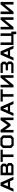

<svg xmlns="http://www.w3.org/2000/svg" viewBox="4725 -5475 900 10390"><g transform="rotate(-90 5175.0 -280.0)"><path d="M645 0 565 -185H235L155 0H0L310 -700H490L800 0ZM400 -560 290 -305H510Z M1450 -375 1550 -280V-105L1435 0H885V-700H1400L1515 -595V-430ZM1370 -120 1410 -155V-245L1355 -295H1025V-120ZM1375 -545 1335 -580H1025V-415H1320L1375 -465Z M2010 0H1870V-580H1610V-700H2270V-580H2010Z M2565 -590 2500 -530V-170L2565 -110H2840L2905 -170V-530L2840 -590ZM2500 -710H2905L3045 -580V-120L2905 10H2500L2360 -120V-580Z M3555 -160 3340 -460V0H3200V-700H3340L3605 -320L3870 -700H4010V0H3870V-460L3655 -160Z M4740 0 4660 -185H4330L4250 0H4095L4405 -700H4585L4895 0ZM4495 -560 4385 -305H4605Z M5275 0H5135V-580H4875V-700H5535V-580H5275Z M6160 0V-480L5770 0H5640V-700H5780V-220L6170 -700H6300V0Z M6955 -365 7045 -285V-105L6930 0H6415V-120H6865L6905 -155V-250L6850 -300H6565V-420H6840L6895 -470V-545L6855 -580H6425V-700H6920L7035 -595V-435Z M7745 0 7665 -185H7335L7255 0H7100L7410 -700H7590L7900 0ZM7500 -560 7390 -305H7610Z M8565 -700V-120H8660V150H8520V0H7935V-700H8075V-120H8425V-700Z M9295 0V-480L8905 0H8775V-700H8915V-220L9305 -700H9435V0Z M10125 0V-480L9735 0H9605V-700H9745V-220L10135 -700H10265V0Z"/></g></svg>

Font: Squares Bold
Style: Regular
Weight: 400
Designer: Typetype
Foundry: Typetype
Version: Version 001.000